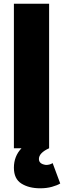

<svg xmlns="http://www.w3.org/2000/svg" viewBox="-20 -800 345 1036"><path d="M197 216Q136 216 95.5 190.5Q55 165 55 105Q55 43 96 0H55V-780H245V0Q190 25 190 58Q190 85 228 90Q249 90 264 80L305 190Q289 200 260.5 208Q232 216 197 216Z"/></svg>

Font: Tanohe Sans Black
Style: Regular
Weight: 900
Designer: Village Type and Design LLC & Cristiano Sobral
Foundry: Cooper Hewitt Smithsonian Design Museum
Version: Version 1.00;March 11, 2020;FontCreator 12.0.0.2522 64-bit; 